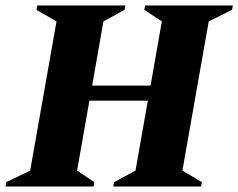

<svg xmlns="http://www.w3.org/2000/svg" viewBox="-50 -680 869 700"><path d="M-30 0 -27 -16 60 -58 156 -602 83 -644 86 -660H407L404 -644L327 -602L286 -368H499L540 -602L476 -644L479 -660H799L796 -644L711 -602L615 -58L686 -16L683 0H363L366 -16L444 -58L489 -313H276L231 -58L294 -16L291 0Z"/></svg>

Font: Spectral SC ExtraBold
Style: Italic
Weight: 800
Italic angle: -10°
Designer: Jean-Baptiste Levee
Foundry: Production Type
Version: Version 2.001